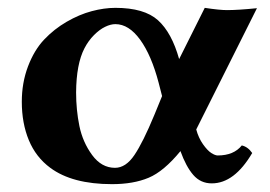

<svg xmlns="http://www.w3.org/2000/svg" viewBox="-20 -464 694 494"><path d="M276.9 -443.8Q351.1 -443.8 386.5 -411.9Q421.9 -379.9 440.9 -312L506.8 -443.8Q544.9 -438 564 -438Q592.8 -438 641.1 -442.9L484.9 -130.9Q490.7 -109.4 502.2 -93Q513.7 -76.7 523.7 -70.3Q533.7 -64 540 -64Q581.5 -64 602.1 -89.8Q617.7 -86.4 628.9 -70.3Q583 7.8 524.9 7.8Q496.1 7.8 477.3 -13.9Q458.5 -35.6 444.3 -75.2Q401.4 -22.9 362.3 -6.6Q323.2 9.8 268.1 9.8Q166 9.8 109.4 -32.2Q72.3 -59.6 54.2 -103.3Q36.1 -147 36.1 -202.1Q36.1 -251 52 -293Q67.9 -335 93.5 -362.1Q119.1 -389.2 151.6 -408Q184.1 -426.8 216.1 -435.3Q248 -443.8 276.9 -443.8ZM397 -216.8 388.2 -251Q369.6 -321.8 340.6 -361.8Q311.5 -401.9 276.9 -401.9Q264.6 -401.9 250.5 -395Q236.3 -388.2 221.9 -373.8Q207.5 -359.4 197.3 -339.8Q176.3 -299.3 175.8 -226.1Q175.8 -181.2 184.3 -139.6Q192.9 -98.1 217 -65.2Q241.2 -32.2 275.9 -32.2Q303.7 -32.2 325.9 -65.2Q348.1 -98.1 377 -168Z"/></svg>

Font: Linux Libertine
Style: Bold
Weight: 700
Designer: Philipp H. Poll
Foundry: Philipp H. Poll
Version: Version 5.0.3